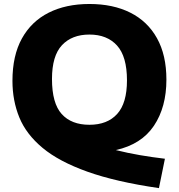

<svg xmlns="http://www.w3.org/2000/svg" viewBox="-20 -770 898 964"><path d="M778 174.5Q561.5 143 418.8 92Q276 41 193.8 -27.5Q111.5 -96 77 -180.5Q42.5 -265 42.5 -364Q42.5 -491 90 -576.8Q137.5 -662.5 224.2 -706.2Q311 -750 429 -750Q547.5 -750 634.2 -706.5Q721 -663 768.2 -578.2Q815.5 -493.5 815.5 -370Q815.5 -232 752.8 -138.5Q690 -45 561.5 -16.5Q621.5 -1.5 683 9Q744.5 19.5 808 27ZM429 -143.5Q519 -143.5 568.2 -197.8Q617.5 -252 617.5 -366.5Q617.5 -486.5 567.5 -541.5Q517.5 -596.5 429 -596.5Q341 -596.5 291 -543Q241 -489.5 241 -373.5Q241 -251.5 289.8 -197.5Q338.5 -143.5 429 -143.5Z"/></svg>

Font: Encode Sans Semi Expanded ExtraBold
Style: Regular
Weight: 800
Width: 6
Designer: Multiple Designers
Foundry: Impallari Type
Version: Version 3.000; ttfautohint (v1.8.3) -l 8 -r 50 -G 200 -x 14 